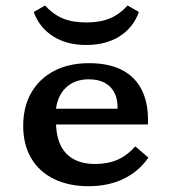

<svg xmlns="http://www.w3.org/2000/svg" viewBox="-20 -654 616 686"><path d="M296.6 11.3Q225.4 11.3 172.6 -14.6Q119.9 -40.4 91.4 -88.9Q62.9 -137.3 62.9 -204.3Q62.9 -272.4 91.6 -322.6Q120.4 -372.8 173.2 -400.6Q226 -428.3 298.3 -428.3Q369.4 -428.3 417.1 -403.3Q464.8 -378.3 488.1 -329.5Q511.4 -280.8 508.5 -209.2H140.6L138.9 -265.6H400Q400.8 -299.8 388.8 -322.9Q376.9 -346.1 353.9 -358.3Q330.9 -370.6 297.2 -370.6Q245.9 -370.6 214.5 -339.9Q183.1 -309.1 178.8 -254.1L182.1 -249.5Q181.3 -243.4 180.7 -236.1Q180.1 -228.8 180.1 -219.2Q180.1 -144.5 215.9 -106.3Q251.7 -68.1 320.3 -68.1Q365.2 -68.1 400.1 -83.4Q434.9 -98.8 463.4 -131L510.2 -90.9Q475.4 -40.8 421.1 -14.8Q366.7 11.3 296.6 11.3ZM288.2 -493.3Q217.5 -493.3 168.9 -524.7Q120.3 -556.1 100.5 -611.2L140.9 -634.3Q169.4 -603 203.9 -588.4Q238.4 -573.8 288.2 -573.8Q338.4 -573.8 372.9 -588.4Q407.4 -603 435.9 -634.3L476.2 -611.2Q456.5 -555.7 407.6 -524.5Q358.8 -493.3 288.2 -493.3Z"/></svg>

Font: Playfair 5pt SemiExpanded Light
Style: Regular
Weight: 300
Width: 6
Designer: Claus Eggers Sørensen
Foundry: Claus Eggers Sørensen
Version: Version 2.203